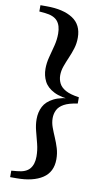

<svg xmlns="http://www.w3.org/2000/svg" viewBox="-106 -853 593 1081"><g transform="rotate(10 191.0 -312.5)"><path d="M337 -331V-295Q287 -288 260 -273Q233 -258 222.5 -236.5Q212 -215 212 -190Q212 -164 221.5 -138Q231 -112 243 -84.5Q255 -57 264 -27.5Q273 2 273 35Q273 108 219 143.5Q165 179 70 179H34V142L67 139Q117 135 138.5 109.5Q160 84 160 39Q160 3 151 -32.5Q142 -68 133 -102Q124 -136 124 -169Q124 -209 140.5 -241Q157 -273 197.5 -293.5Q238 -314 311 -318V-308Q238 -312 197.5 -332.5Q157 -353 140.5 -385.5Q124 -418 124 -457Q124 -490 133 -524Q142 -558 151 -593Q160 -628 160 -663Q160 -710 138.5 -735Q117 -760 67 -765L34 -768V-804H70Q165 -804 219 -769Q273 -734 273 -660Q273 -627 264 -598Q255 -569 243 -541.5Q231 -514 221.5 -487.5Q212 -461 212 -435Q212 -411 222.5 -389.5Q233 -368 260 -353Q287 -338 337 -331Z"/></g></svg>

Font: Noto Serif TC ExtraBold
Style: Regular
Weight: 800
Designer: Ryoko NISHIZUKA 西塚涼子 (kana & ideographs); Frank Grießhammer (Latin, Greek & Cyrillic); Wenlong ZHANG 张文龙 (bopomofo); San
Foundry: Adobe
Version: Version 2.002-H1;hotconv 1.1.0;makeotfexe 2.6.0